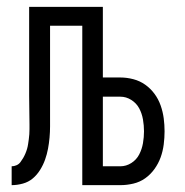

<svg xmlns="http://www.w3.org/2000/svg" viewBox="-20 -540 540 560"><path d="M14 0V-55Q21 -55 28 -58Q35 -61 39.5 -67Q44 -73 47.5 -79Q51 -85 54 -92Q57 -99 59 -106Q61 -113 62 -120Q63 -127 64 -134Q65 -141 65.5 -148.5Q66 -156 66 -163Q66 -170 66 -178Q66 -198 65.5 -219Q65 -240 65 -261V-520H280V-314H331Q350 -314 369 -309Q388 -304 403.5 -293Q419 -282 430.5 -266.5Q442 -251 448.5 -232.5Q455 -214 457.5 -195Q460 -176 460 -157Q460 -138 457.5 -118.5Q455 -99 448.5 -81Q442 -63 430.5 -47Q419 -31 403.5 -20Q388 -9 369 -4.5Q350 0 331 0H220V-465H126V-205Q126 -188 126 -171.5Q126 -155 124.5 -138.5Q123 -122 120 -106Q117 -90 111.5 -74.5Q106 -59 97 -44.5Q88 -30 75.5 -19.5Q63 -9 46.5 -4.5Q30 0 14 0ZM331 -55Q348 -55 363 -64.5Q378 -74 386 -89.5Q394 -105 397 -122.5Q400 -140 400 -157Q400 -174 397 -191.5Q394 -209 386 -224Q378 -239 363 -248.5Q348 -258 331 -258H280V-55Z"/></svg>

Font: Iosevka SS18 Light
Style: Regular
Weight: 300
Monospace: yes
Designer: Belleve Invis
Foundry: Belleve Invis
Version: Version 25.1.1; ttfautohint (v1.8.4)